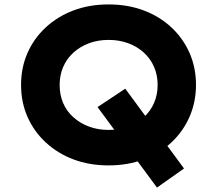

<svg xmlns="http://www.w3.org/2000/svg" viewBox="-20 -736 980 866"><path d="M688 110 420 -253 545 -336 810 24ZM470 10Q383 10 311.5 -17Q240 -44 186.5 -93.5Q133 -143 104 -209Q75 -275 75 -353Q75 -431 104 -497Q133 -563 186.5 -612.5Q240 -662 311.5 -689Q383 -716 470 -716Q556 -716 628 -689Q700 -662 753 -612.5Q806 -563 835 -497Q864 -431 864 -353Q864 -276 835 -209.5Q806 -143 753 -93.5Q700 -44 628 -17Q556 10 470 10ZM470 -150Q518 -150 558.5 -165Q599 -180 629 -207.5Q659 -235 675 -272Q691 -309 691 -353Q691 -397 675 -434Q659 -471 629 -498.5Q599 -526 558.5 -541Q518 -556 470 -556Q422 -556 381.5 -541Q341 -526 310.5 -498Q280 -470 264.5 -433Q249 -396 249 -353Q249 -309 264.5 -272Q280 -235 310.5 -207.5Q341 -180 381.5 -165Q422 -150 470 -150Z"/></svg>

Font: Lexend Exa
Style: Bold
Weight: 700
Designer: Bonnie Shaver-Troup, Thomas Jockin
Foundry: Lexend
Version: Version 1.007